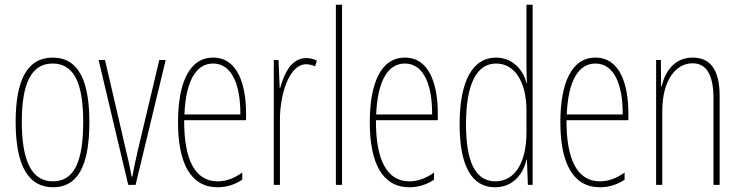

<svg xmlns="http://www.w3.org/2000/svg" viewBox="-20 -780 3125 810"><path d="M357 -264C357 -433 315 -537 202 -537C96 -537 46 -444 46 -266C46 -80 100 10 204 10C306 10 357 -77 357 -264ZM72 -266C72 -424 110 -512 202 -512C298 -512 331 -418 331 -265C331 -94 291 -15 203 -15C113 -15 72 -102 72 -266Z M521 0H552L679 -527H652L563 -152C554 -114 546 -76 538 -35H535C528 -77 519 -115 510 -152L423 -527H396Z M879 -537C778 -537 731 -429 731 -264C731 -94 783 10 898 10C939 10 974 -3 1002 -22V-52C967 -27 933 -15 898 -15C803 -15 756 -106 757 -273H1018V-301C1018 -421 984 -537 879 -537ZM879 -512C962 -512 995 -414 994 -297H758C764 -442 809 -512 879 -512Z M1272 -535C1205 -535 1177 -462 1162 -409H1160L1155 -527H1135V0H1161V-277C1161 -380 1199 -509 1272 -509C1286 -509 1301 -504 1309 -500L1317 -524C1303 -532 1285 -535 1272 -535Z M1423 0V-760H1397V0Z M1688 -537C1587 -537 1540 -429 1540 -264C1540 -94 1592 10 1707 10C1748 10 1783 -3 1811 -22V-52C1776 -27 1742 -15 1707 -15C1612 -15 1565 -106 1566 -273H1827V-301C1827 -421 1793 -537 1688 -537ZM1688 -512C1771 -512 1804 -414 1803 -297H1567C1573 -442 1618 -512 1688 -512Z M2068 10C2149 10 2189 -52 2201 -106H2203L2207 0H2227V-760H2201V-497C2201 -475 2202 -454 2203 -429H2201C2190 -479 2147 -537 2072 -537C1975 -537 1919 -440 1919 -256C1919 -82 1969 10 2068 10ZM2070 -15C1982 -15 1946 -104 1946 -256C1946 -424 1990 -512 2073 -512C2153 -512 2201 -432 2201 -315V-221C2201 -97 2154 -15 2070 -15Z M2492 -537C2391 -537 2344 -429 2344 -264C2344 -94 2396 10 2511 10C2552 10 2587 -3 2615 -22V-52C2580 -27 2546 -15 2511 -15C2416 -15 2369 -106 2370 -273H2631V-301C2631 -421 2597 -537 2492 -537ZM2492 -512C2575 -512 2608 -414 2607 -297H2371C2377 -442 2422 -512 2492 -512Z M2902 -537C2822 -537 2785 -474 2771 -415H2769L2768 -527H2748V0H2774V-311C2774 -445 2833 -513 2902 -513C2956 -513 2990 -471 2990 -365V0H3016V-375C3016 -488 2975 -537 2902 -537Z"/></svg>

Font: Noto Sans Armenian ExtraCondensed Thin
Style: Regular
Weight: 100
Width: 2
Designer: Monotype Design Team
Foundry: Monotype Imaging Inc.
Version: Version 2.008